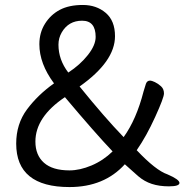

<svg xmlns="http://www.w3.org/2000/svg" viewBox="-20 -738 750 781"><path d="M262.7 -44.9Q304.7 -44.9 352.3 -64.9Q399.9 -85 438 -122.1Q365.7 -198.2 244.1 -342.8Q124 -262.2 124 -162.1Q124 -106.9 158.9 -75.9Q193.8 -44.9 262.7 -44.9ZM257.8 -442.9Q305.7 -474.1 337.4 -514.2Q369.1 -554.2 369.1 -587.9Q369.1 -653.8 314 -653.8Q258.8 -653.8 231 -606Q217.8 -583 217.8 -556.2Q217.8 -495.1 257.8 -442.9ZM262.7 22.9Q45.9 22.9 45.9 -153.8Q45.9 -233.9 89.8 -293Q133.8 -352.1 199.7 -398.9Q140.1 -479 140.1 -558.1Q140.1 -605 163.1 -641.6Q186 -678.2 223.4 -698Q260.7 -717.8 316.9 -717.8Q372.1 -717.8 409.9 -685.8Q447.8 -653.8 447.8 -590.8Q447.8 -487.8 303.7 -386.2Q404.8 -261.2 482.9 -180.2Q534.7 -252 564 -366.2Q568.8 -383.8 573.5 -397Q578.1 -410.2 590.8 -410.2Q596.7 -410.2 609.9 -404.1Q623 -397.9 635 -387Q647 -376 647 -357.9Q647 -340.8 611.3 -262.5Q575.7 -184.1 536.1 -127Q613.8 -44.9 661.1 -28.8Q710 -7.8 710 6.1Q710 20 667 20Q627.9 20 597.4 10Q566.9 0 542 -21.5Q517.1 -43 487.8 -69.8Q403.8 22.9 262.7 22.9Z"/></svg>

Font: LXGW WenKai GB Screen
Style: Regular
Weight: 400
Designer: LXGW / Fontworks Inc.
Foundry: LXGW / Fontworks Inc.
Version: Version 1.321;February 19, 2024;FontCreator 14.0.0.2901 64-b